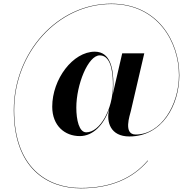

<svg xmlns="http://www.w3.org/2000/svg" viewBox="-20 -810 1050 1044"><path d="M572.5 -210C558.5 -148 579.5 -68 683.5 -68C862 -68 955 -238.5 955 -401C955 -584 838 -790 585 -790C292 -790 55 -524 55 -211C55 104 236 214 419 214C582 214 701 162 785 64L783 63C700 160 581 212 419 212C238 212 57 102 57 -211C57 -523 294.5 -788 585 -788C837 -788 953 -582 953 -401C953 -235 852.5 -78.5 718 -78.5C648.5 -78.5 686.5 -184.5 691.5 -206.5L764.5 -520H644.5L593 -297.5C595 -315.5 596.5 -333.5 596.5 -351.5C596.5 -434 581.5 -529 495.5 -529C376.5 -529 264 -380 264 -230C264 -126 332.5 -70 414 -70C486.5 -70 544 -131.5 574 -216.5ZM594 -346C594 -215.5 523.5 -90.5 449 -90.5C410 -90.5 395 -158 395 -225C395 -349 458.5 -509 522.5 -509C592.5 -509 594 -388 594 -346Z"/></svg>

Font: Bodoni* 96pt Medium
Style: Italic
Weight: 500
Italic angle: -13°
Version: Version 2.3